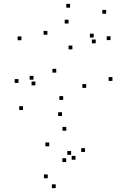

<svg xmlns="http://www.w3.org/2000/svg" viewBox="-20 -586 660 1006"><path d="M569.1 -162.1V-182.1H549.1V-162.1ZM359.2 -327.3V-347.3H339.2V-327.3ZM228.3 -404V-424H208.3V-404ZM339.1 -462.7V-482.7H319.1V-462.7ZM471 -389.5V-409.5H451V-389.5ZM481.5 -359V-379H461.5V-359ZM559.2 -375.9V-395.9H539.2V-375.9ZM536.1 -514.1V-534.1H516.1V-514.1ZM347.2 -545.8V-565.8H327.2V-545.8ZM92.3 -375.2V-395.2H72.3V-375.2ZM274.7 -205.5V-225.5H254.7V-205.5ZM431.6 -125.5V-145.5H411.6V-125.5ZM310.9 -62.4V-82.4H290.9V-62.4ZM165.4 -138.8V-158.8H145.4V-138.8ZM155.4 -168.5V-188.5H135.4V-168.5ZM76.9 -151.6V-171.6H56.9V-151.6ZM100.5 -9.5V-29.5H80.5V-9.5ZM304.8 21.9V1.9H284.8V21.9ZM425.5 210.2V190.2H405.5V210.2ZM327.3 98.9V78.9H307.3V98.9ZM237.8 180.6V160.6H217.8V180.6ZM326.8 263.1V243.1H306.8V263.1ZM375.6 250.9V230.9H355.6V250.9ZM352.6 225.4V205.4H332.6V225.4ZM230.2 348V328H210.2V348ZM271.9 399.8V379.8H251.9V399.8Z"/></svg>

Font: Monaspace Xenon Dots Var
Style: Regular
Weight: 400
Designer: Riley Cran and the Lettermatic Team
Version: Version 1.100 (Monaspace Xenon Dots)